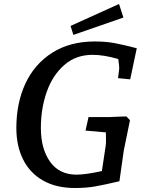

<svg xmlns="http://www.w3.org/2000/svg" viewBox="-20 -928 728 963"><path d="M62 -286Q62 -411 107.5 -509Q153 -607 242 -663.5Q331 -720 455 -720Q511 -720 556 -711.5Q601 -703 666 -686L633 -530L572 -536L578 -584Q579 -593 573 -632Q501 -653 444 -653Q361 -653 302.5 -602Q244 -551 214.5 -467.5Q185 -384 185 -286Q185 -182 231 -117Q277 -52 364 -52Q409 -52 491 -70L510 -196Q513 -216 511 -264L409 -273L424 -341H532L579 -343L614 -344L632 -325Q605 -195 601 -174L579 -19Q503 -1 457.5 7Q412 15 356 15Q262 15 196 -22.5Q130 -60 96 -128Q62 -196 62 -286ZM334 -798 577 -908 599 -840 348 -753Z"/></svg>

Font: Andada Pro SemiBold
Style: Italic
Weight: 600
Italic angle: -6.99998°
Designer: Carolina Giovagnoli
Foundry: Huerta Tipografica
Version: Version 3.005